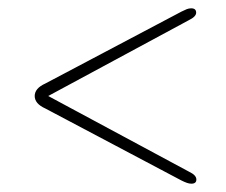

<svg xmlns="http://www.w3.org/2000/svg" viewBox="-20 -573 544 462"><path d="M452.5 -141Q452.5 -131 440.5 -131Q435.5 -131 429.8 -133Q424 -135 417 -138.5L89 -312Q63.5 -323.5 63.5 -342Q63.5 -360.5 89 -372L416.5 -545Q423.5 -548.5 429 -550.8Q434.5 -553 440 -553Q452 -553 452 -542.5Q452 -533 434.5 -524.5L96 -342L435.5 -159.5Q452.5 -151.5 452.5 -141Z"/></svg>

Font: Fraunces 9pt S050 Thin
Style: Regular
Weight: 100
Version: Version 1.000; ttfautohint (v1.8.3)